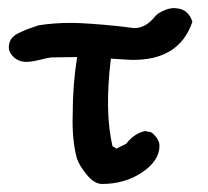

<svg xmlns="http://www.w3.org/2000/svg" viewBox="-20 -454 519 478"><path d="M2 -336Q2 -348 8 -357Q14 -366 28 -372.5Q42 -379 50 -382Q58 -385 76 -391Q114 -397 156 -397Q194 -397 274 -389L314 -384Q343 -384 366 -413Q372 -421 389.5 -428.5Q407 -436 422 -433Q449 -430 459 -400Q426 -302 305 -305L256 -308Q240 -177 260 -90L270 -84L294 -96Q314 -122 342 -128Q343 -127 350 -126Q357 -125 359 -123Q377 -107 377 -91Q377 -54 334 -25Q291 4 234 4Q215 4 196 -19Q177 -42 171 -61Q159 -107 161 -169Q161 -243 172 -312L108 -311Q103 -311 81 -305.5Q59 -300 46 -300Q27 -300 14.5 -311.5Q2 -323 2 -336Z"/></svg>

Font: Excalifont
Style: Regular
Weight: 400
Designer: Your Own Font Foundry (Virgil); Ján Filípek / DizajnDesign (Excalifont, modifications)
Foundry: Your Own Font Foundry (Virgil); Ján Filípek / DizajnDesign (Excalifont, modifications)
Version: Version 1.000;Glyphs 3.2 (3227)